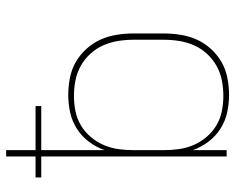

<svg xmlns="http://www.w3.org/2000/svg" viewBox="-92 -684 783 640"><g transform="rotate(-90 300.0 -363.5)"><path d="M304 8Q274 8 245 1.5Q216 -5 191 -21Q166 -37 148 -61Q130 -85 120 -113V0H99V-618H29V-637H99V-735H120V-637H267V-618H120V-407Q130 -435 148 -459Q166 -483 191 -499Q216 -515 245 -521.5Q274 -528 304 -528Q332 -528 360.5 -522.5Q389 -517 413.5 -503Q438 -489 457.5 -467.5Q477 -446 488.5 -420.5Q500 -395 504.5 -366.5Q509 -338 509 -310V-210Q509 -182 504.5 -153.5Q500 -125 488.5 -99.5Q477 -74 457.5 -52.5Q438 -31 413.5 -17Q389 -3 360.5 2.5Q332 8 304 8ZM301 -11Q327 -11 352.5 -16Q378 -21 400.5 -33.5Q423 -46 441 -65.5Q459 -85 469.5 -109Q480 -133 484 -158.5Q488 -184 488 -210V-310Q488 -336 484 -361.5Q480 -387 469.5 -411Q459 -435 441 -454.5Q423 -474 400.5 -486.5Q378 -499 352.5 -504Q327 -509 301 -509Q275 -509 250 -504Q225 -499 203 -486Q181 -473 164 -453Q147 -433 137 -409.5Q127 -386 123.5 -361Q120 -336 120 -310V-210Q120 -184 123.5 -159Q127 -134 137 -110.5Q147 -87 164 -67Q181 -47 203 -34Q225 -21 250 -16Q275 -11 301 -11Z"/></g></svg>

Font: Iosevka SS04 Thin Extended
Style: Regular
Weight: 100
Width: 7
Monospace: yes
Designer: Belleve Invis
Foundry: Belleve Invis
Version: Version 19.0.0; ttfautohint (v1.8.4)